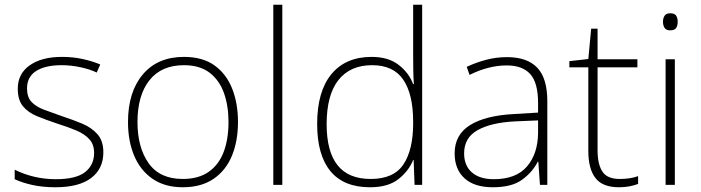

<svg xmlns="http://www.w3.org/2000/svg" viewBox="-20 -780 2956 810"><path d="M416 -137Q416 -68 364.5 -29Q313 10 214 10Q159 10 115 0Q71 -10 42 -24V-64Q80 -45 124 -34.5Q168 -24 215 -24Q301 -24 339 -54Q377 -84 377 -135Q377 -170 357.5 -192Q338 -214 303 -229Q268 -244 223 -258Q175 -274 137 -289.5Q99 -305 77 -331.5Q55 -358 55 -406Q55 -469 105.5 -504.5Q156 -540 241 -540Q288 -540 329 -531Q370 -522 403 -508L388 -474Q359 -488 319 -496.5Q279 -505 240 -505Q171 -505 132.5 -480.5Q94 -456 94 -407Q94 -370 113 -350Q132 -330 165 -317.5Q198 -305 241 -290Q287 -275 326.5 -258.5Q366 -242 391 -214Q416 -186 416 -137Z M984 -265Q984 -185 958.5 -123Q933 -61 881 -25.5Q829 10 751 10Q676 10 624.5 -25Q573 -60 546.5 -122Q520 -184 520 -265Q520 -392 582.5 -466Q645 -540 756 -540Q835 -540 885 -504Q935 -468 959.5 -406Q984 -344 984 -265ZM560 -265Q560 -158 607 -91.5Q654 -25 751 -25Q818 -25 861 -55.5Q904 -86 924 -140Q944 -194 944 -265Q944 -333 925 -387Q906 -441 864.5 -473Q823 -505 756 -505Q661 -505 610.5 -441.5Q560 -378 560 -265Z M1171 0H1133V-760H1171Z M1541 10Q1430 10 1374 -58Q1318 -126 1318 -257Q1318 -394 1378 -467Q1438 -540 1548 -540Q1618 -540 1661.5 -506.5Q1705 -473 1723 -425H1726Q1724 -454 1723.5 -484.5Q1723 -515 1723 -544V-760H1761V0H1729L1725 -105H1723Q1704 -58 1660.5 -24Q1617 10 1541 10ZM1544 -25Q1641 -25 1682 -86.5Q1723 -148 1723 -260V-266Q1723 -382 1681.5 -443.5Q1640 -505 1550 -505Q1457 -505 1407.5 -442Q1358 -379 1358 -256Q1358 -141 1404 -83Q1450 -25 1544 -25Z M2119 -539Q2204 -539 2246.5 -494.5Q2289 -450 2289 -353V0H2258L2251 -98H2249Q2225 -52 2181.5 -21Q2138 10 2059 10Q1981 10 1939.5 -28Q1898 -66 1898 -133Q1898 -212 1963.5 -252.5Q2029 -293 2150 -299L2250 -305V-345Q2250 -431 2217 -467.5Q2184 -504 2118 -504Q2041 -504 1961 -464L1949 -498Q1987 -516 2030 -527.5Q2073 -539 2119 -539ZM2154 -268Q2052 -263 1995 -231Q1938 -199 1938 -133Q1938 -81 1971 -52.5Q2004 -24 2063 -24Q2157 -24 2203 -77.5Q2249 -131 2250 -219V-272Z M2594 -25Q2617 -25 2636.5 -28Q2656 -31 2672 -37V-4Q2656 2 2636 6Q2616 10 2591 10Q2522 10 2492 -29Q2462 -68 2462 -143V-496H2382V-522L2462 -531L2474 -659H2501V-530H2669V-496H2501V-146Q2501 -87 2521.5 -56Q2542 -25 2594 -25Z M2807 -724Q2826 -724 2832.5 -714Q2839 -704 2839 -688Q2839 -672 2832.5 -662Q2826 -652 2807 -652Q2791 -652 2784 -662Q2777 -672 2777 -688Q2777 -704 2784 -714Q2791 -724 2807 -724ZM2827 -530V0H2788V-530Z"/></svg>

Font: Noto Sans Thai ExtraLight
Style: Regular
Weight: 200
Designer: Monotype Design Team
Foundry: Monotype Imaging Inc.
Version: Version 2.001; ttfautohint (v1.8.4.7-5d5b)